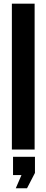

<svg xmlns="http://www.w3.org/2000/svg" viewBox="-20 -820 255 1053"><path d="M45.1 0V-800H169.9V0ZM66.5 212.6 97.8 140H51.5V40H171.7V128.4L128.1 212.6Z"/></svg>

Font: Big Shoulders Stencil Display SC Thin
Style: Regular
Weight: 100
Designer: Patric King
Foundry: XO Type Co
Version: Version 2.001